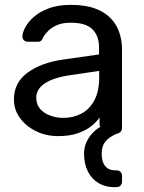

<svg xmlns="http://www.w3.org/2000/svg" viewBox="-20 -550 592 790"><path d="M449.2 220Q413.6 220 385.7 203.5Q357.9 187 341.9 156.1Q325.9 125.3 325.9 82.3Q325.9 54.8 336.6 32.9Q347.2 11 362.9 -4.8Q378.5 -20.6 393.3 -28.4Q391.6 -29.6 390.6 -31.4Q389.6 -33.3 389.6 -35.9V-66.4Q377.2 -48 355.3 -30.7Q333.4 -13.3 300.3 -1.7Q267.2 10 219.1 10Q169.4 10 128.3 -10.2Q87.1 -30.4 62.2 -64.3Q37.3 -98.3 37.3 -140.9Q37.3 -209.8 93.2 -250.9Q149 -292 239.3 -304.9L387.5 -326V-354.6Q387.5 -402.6 360.3 -429.6Q333 -456.6 271.4 -456.6Q238.1 -456.6 215.3 -447Q192.5 -437.4 178.6 -423.3Q164.7 -409.2 156.9 -395.4Q153.4 -385.6 148.9 -382Q144.3 -378.3 136.8 -378.3H94.1Q84.9 -378.3 78.4 -384.7Q71.9 -391.1 72.1 -400.3Q72.3 -415.3 83.7 -437.1Q95 -458.9 118.8 -480.1Q142.6 -501.3 180.3 -515.6Q218 -530 271.7 -530Q332.4 -530 373.2 -514.3Q413.9 -498.6 437.6 -472.7Q461.2 -446.8 471.7 -414Q482.1 -381.3 482.1 -347.3V-22.9Q482.1 -16 478.1 -10Q474.2 -4.1 465.6 -0.8L461 0Q429.5 13.2 413.9 32.1Q398.3 51.1 398.3 82.3Q398.3 116.2 412.9 133.5Q427.4 150.8 453.2 150.8H459.1Q469.3 150.8 475.7 157.2Q482.1 163.6 482.1 173.8V197.1Q482.1 207.3 475.7 213.6Q469.3 220 459.1 220ZM240.2 -64.9Q281.3 -64.9 314.9 -82.6Q348.5 -100.4 368.3 -137.4Q388.1 -174.4 388.1 -230.4V-258.3L272.2 -241.2Q200.7 -231.1 164.9 -207.3Q129.1 -183.5 129.1 -148.1Q129.1 -120 145.3 -101.7Q161.6 -83.4 187.2 -74.2Q212.7 -64.9 240.2 -64.9Z"/></svg>

Font: Rubik Light
Style: Regular
Weight: 300
Designer: Hubert and Fischer
Foundry: Hubert and Fischer
Version: Version 2.300;gftools[0.9.30]